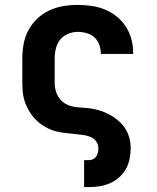

<svg xmlns="http://www.w3.org/2000/svg" viewBox="-20 -548 640 783"><path d="M323 215V105H343Q352 105 360 101Q368 97 373 89.5Q378 82 379.5 73.5Q381 65 381 56Q381 41 372.5 29Q364 17 350.5 11Q337 5 322.5 3Q308 1 294 -0.5Q280 -2 265.5 -3.5Q251 -5 236.5 -7Q222 -9 208 -12.5Q194 -16 181 -22Q168 -28 155.5 -36Q143 -44 132.5 -53.5Q122 -63 113 -74.5Q104 -86 97 -98.5Q90 -111 84.5 -124.5Q79 -138 76 -152.5Q73 -167 72 -181.5Q71 -196 71 -210V-310Q71 -340 76.5 -369.5Q82 -399 96 -425Q110 -451 132 -472Q154 -493 181 -505.5Q208 -518 237.5 -523Q267 -528 297 -528Q325 -528 353 -524Q381 -520 407 -509.5Q433 -499 455 -481.5Q477 -464 492.5 -440.5Q508 -417 515.5 -389.5Q523 -362 523 -334V-328H391V-331Q391 -349 384.5 -366.5Q378 -384 364.5 -396Q351 -408 333 -413Q315 -418 297 -418Q277 -418 257.5 -410Q238 -402 225.5 -386.5Q213 -371 208 -350.5Q203 -330 203 -310V-210Q203 -191 209 -172.5Q215 -154 228 -140Q241 -126 259 -119Q277 -112 296 -110.5Q315 -109 334 -107.5Q353 -106 371.5 -101.5Q390 -97 408 -89.5Q426 -82 442 -71.5Q458 -61 471.5 -47.5Q485 -34 494.5 -17.5Q504 -1 508.5 18Q513 37 513 56Q513 78 508.5 100Q504 122 493.5 141Q483 160 466 175Q449 190 429 199Q409 208 387 211.5Q365 215 343 215Z"/></svg>

Font: Iosevka Extrabold Extended
Style: Regular
Weight: 800
Width: 7
Monospace: yes
Designer: Belleve Invis
Foundry: Belleve Invis
Version: Version 32.5.0; ttfautohint (v1.8.4)